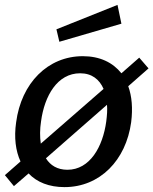

<svg xmlns="http://www.w3.org/2000/svg" viewBox="-30 -756 628 786"><path d="M467 -659 451 -736 201 -636 213 -585ZM578 -476 540 -520 467 -456C432 -500 379 -526 309 -526C166 -526 57 -416 36 -255C27 -193 34 -138 54 -95L-10 -39L27 6L87 -46C121 -10 171 10 234 10C379 10 486 -100 507 -256C514 -312 510 -362 495 -403ZM138 -259C152 -364 205 -456 298 -456C346 -456 377 -431 394 -392L137 -168C133 -196 133 -227 138 -259ZM405 -259C391 -155 338 -61 246 -61C205 -61 176 -79 158 -108L408 -327C410 -306 408 -283 405 -259Z"/></svg>

Font: United Sans Medium
Style: Italic
Weight: 500
Italic angle: -8°
Designer: Pablo Impallari, Rodrigo Fuenzalida (Modified by Dan O. Williams)
Version: Version 1.000;PS 001.000;hotconv 1.0.88;makeotf.lib2.5.64775